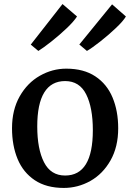

<svg xmlns="http://www.w3.org/2000/svg" viewBox="-20 -905 635 936"><path d="M38.6 0ZM284.7 -885.3 355.5 -824.7Q340.3 -800.8 304.9 -767.1Q269.5 -733.4 230.2 -702.4Q190.9 -671.4 167 -656.7L129.9 -687.5ZM526.4 -883.8 593.8 -824.7Q581.1 -802.7 545.2 -768.6Q509.3 -734.4 468.5 -702.4Q427.7 -670.4 403.8 -656.7L366.7 -688ZM556.2 -279.3Q556.2 -189 518.8 -123Q481.4 -57.1 420.7 -22.9Q359.9 11.2 291 11.2Q206.1 11.2 149.7 -26.4Q93.3 -64 65.9 -129.6Q38.6 -195.3 38.6 -279.8Q38.6 -369.1 75.9 -435.1Q113.3 -501 174.1 -535.6Q234.9 -570.3 303.2 -570.3Q388.2 -570.3 444.8 -532.7Q501.5 -495.1 528.8 -429.4Q556.2 -363.8 556.2 -279.3ZM297.4 -509.8Q230 -509.8 195.8 -454.3Q161.6 -398.9 161.6 -288.6Q161.6 -178.7 194.6 -114Q227.5 -49.3 297.4 -49.3Q432.6 -49.3 432.6 -270.5Q432.6 -380.4 400.1 -445.1Q367.7 -509.8 297.4 -509.8Z"/></svg>

Font: Merriweather
Style: Regular
Weight: 400
Designer: Eben Sorkin
Foundry: Eben Sorkin
Version: Version 1.584; ttfautohint (v1.6)